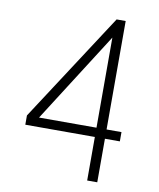

<svg xmlns="http://www.w3.org/2000/svg" viewBox="-88 -869 776 938"><g transform="rotate(10 300.0 -400.0)"><path d="M409 0V-216H64V-262L414 -800H459V-262H533V-216H459V0ZM124 -262H409V-709Z"/></g></svg>

Font: Victor Mono Thin
Style: Regular
Weight: 100
Monospace: yes
Designer: Rune Bjørnerås
Version: Version 1.561;gftools[0.9.30]